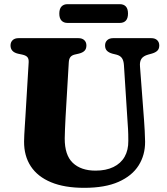

<svg xmlns="http://www.w3.org/2000/svg" viewBox="-20 -883 803 921"><path d="M591.5 -304.5 574.5 -570.5Q573 -593 564.5 -604.8Q556 -616.5 538 -621L519.5 -625.5Q501.5 -630.5 492.8 -639.8Q484 -649 484 -665Q484 -680.5 494.2 -690.2Q504.5 -700 523 -700H705Q724 -700 734 -690.2Q744 -680.5 744 -665Q744 -649 735 -640Q726 -631 708.5 -626L690.5 -621Q667.5 -614.5 658.5 -601Q649.5 -587.5 651.5 -564.5L671 -306Q673 -280 674.2 -255Q675.5 -230 676 -203.5Q676.5 -139.5 645 -89.5Q613.5 -39.5 548.8 -10.8Q484 18 384 18Q289 18 224.8 -8.8Q160.5 -35.5 127.8 -85.2Q95 -135 95.5 -204.5Q95.5 -216.5 96.5 -235.8Q97.5 -255 99 -278Q100.5 -301 102 -325L117.5 -583.5Q118.5 -600 111.8 -608.5Q105 -617 87 -621L66 -625.5Q30.5 -634 30.5 -665Q30.5 -680.5 40.5 -690.2Q50.5 -700 69.5 -700H355.5Q374.5 -700 384.5 -690.2Q394.5 -680.5 394.5 -665Q394.5 -649 385.8 -639.8Q377 -630.5 359 -626L337.5 -621Q324 -617.5 317.5 -609Q311 -600.5 310 -584.5L294.5 -321Q292.5 -290 291.8 -264.2Q291 -238.5 290.5 -219.5Q290 -139 329.2 -101.8Q368.5 -64.5 438.5 -64.5Q488.5 -64.5 524 -81.8Q559.5 -99 577.8 -131Q596 -163 595.5 -207.5Q595.5 -242 594.2 -263.5Q593 -285 591.5 -304.5ZM264.5 -817.5Q264.5 -840.5 275 -851.8Q285.5 -863 304 -863H554.5Q573.5 -863 583.8 -851.8Q594 -840.5 594 -818Q594 -795.5 583.8 -784.2Q573.5 -773 554.5 -773H304Q285.5 -773 275 -784.2Q264.5 -795.5 264.5 -817.5Z"/></svg>

Font: Fraunces 28pt Soft Wonky
Style: Bold
Weight: 700
Version: Version 1.000;[b76b70a41]